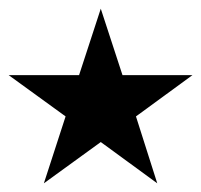

<svg xmlns="http://www.w3.org/2000/svg" viewBox="-25 -553 463 442"><path d="M76 -131 126 -285 -5 -380H157L207 -533L257 -380H418L288 -285L337 -131L207 -226Z"/></svg>

Font: Fustat Medium
Style: Regular
Weight: 500
Designer: Mohamed Gaber, Khaled Hosny, Laura Garcia Mut
Foundry: Kief Type Foundry, Alif Type Foundry, Hard Type Foundry
Version: Version 1.007